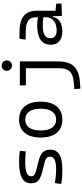

<svg xmlns="http://www.w3.org/2000/svg" viewBox="663 -1447 1018 2384"><g transform="rotate(-90 1172.0 -255.0)"><path d="M252.9 9.8Q195.3 9.8 154.3 6.3Q113.3 2.9 80.1 -4.9L89.8 -83Q187 -66.9 252.9 -66.9Q339.8 -66.9 379.2 -84.7Q418.5 -102.5 418.5 -141.6Q418.5 -168.9 402.3 -184.3Q386.2 -199.7 351.6 -208.5L233.9 -238.3Q157.7 -257.3 122.8 -287.6Q87.9 -317.9 87.9 -373Q87.9 -454.6 152.1 -491Q216.3 -527.3 359.4 -527.3Q395 -527.3 426 -525.1Q457 -522.9 492.2 -517.6L483.4 -443.8Q443.4 -447.8 413.6 -449.2Q383.8 -450.7 356.4 -450.7Q260.7 -450.7 218 -433.1Q175.3 -415.5 175.3 -376Q175.3 -351.1 194.8 -336.9Q214.4 -322.8 257.3 -312L351.6 -289.1Q432.1 -269.5 469 -236.1Q505.9 -202.6 505.9 -143.1Q505.9 -62.5 445.8 -26.4Q385.7 9.8 252.9 9.8Z M878.9 9.8Q772.9 9.8 714.6 -60.5Q656.2 -130.9 656.2 -258.8Q656.2 -387.2 714.6 -457.3Q772.9 -527.3 878.9 -527.3Q984.9 -527.3 1043.2 -457.3Q1101.6 -387.2 1101.6 -258.8Q1101.6 -130.9 1043.2 -60.5Q984.9 9.8 878.9 9.8ZM878.9 -66.9Q943.8 -66.9 979 -116.9Q1014.2 -167 1014.2 -258.8Q1014.2 -350.6 979 -400.6Q943.8 -450.7 878.9 -450.7Q814 -450.7 778.8 -400.6Q743.7 -350.6 743.7 -258.8Q743.7 -167 778.8 -116.9Q814 -66.9 878.9 -66.9Z M1262.7 234.4 1258.8 159.2 1352.5 150.9Q1439.5 142.6 1478.3 100.3Q1517.1 58.1 1517.1 -30.3V-442.4H1303.7V-517.6H1601.6V-45.9Q1601.6 92.3 1540 155.3Q1478.5 218.3 1342.8 228.5ZM1549.3 -615.2Q1522.5 -615.2 1503.7 -633.8Q1484.9 -652.3 1484.9 -679.2Q1484.9 -706.1 1503.7 -724.9Q1522.5 -743.7 1549.3 -743.7Q1576.2 -743.7 1595 -724.9Q1613.8 -706.1 1613.8 -679.2Q1613.8 -652.3 1595 -633.8Q1576.2 -615.2 1549.3 -615.2Z M2167 4.9 2162.1 -109.4H2153.3Q2146 -52.2 2097.7 -21.2Q2049.3 9.8 1975.1 9.8Q1895.5 9.8 1852.1 -27.8Q1808.6 -65.4 1808.6 -134.3Q1808.6 -216.3 1868.2 -259Q1927.7 -301.8 2039.6 -301.8Q2103.5 -301.8 2149.4 -293V-315.9Q2149.4 -381.3 2109.9 -411.6Q2070.3 -441.9 1988.8 -443.4L1872.1 -446.3L1881.8 -522.5L1982.4 -521Q2109.9 -519 2170.4 -465.3Q2231 -411.6 2231 -303.7V-74.7L2319.3 -65.4V0ZM2149.4 -227.1Q2122.6 -231 2094 -231.7Q2065.4 -232.4 2037.1 -232.4Q1889.2 -232.4 1889.2 -138.7Q1889.2 -101.6 1914.8 -81.1Q1940.4 -60.5 1986.3 -60.5Q2037.6 -60.5 2074 -78.1Q2110.4 -95.7 2129.9 -124Q2149.4 -152.3 2149.4 -184.1Z"/></g></svg>

Font: Cascadia Mono NF SemiLight
Style: Regular
Weight: 350
Monospace: yes
Designer: Aaron Bell
Foundry: Saja Typeworks
Version: Version 2404.023; ttfautohint (v1.8.4)